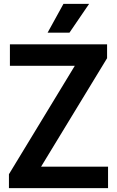

<svg xmlns="http://www.w3.org/2000/svg" viewBox="-20 -968 602 988"><path d="M26 0V-71.5L365 -629.5H31V-740H531V-668.5L191.5 -110.5H536V0ZM225 -800 306.5 -948H438.5L337.5 -800Z"/></svg>

Font: Encode Sans SemiCondensed SemiCondensed SemiBold
Style: Regular
Weight: 600
Width: 4
Designer: Multiple Designers
Foundry: Impallari Type
Version: Version 3.000; ttfautohint (v1.8.3) -l 8 -r 50 -G 200 -x 14 